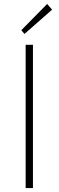

<svg xmlns="http://www.w3.org/2000/svg" viewBox="-20 -953 297 973"><path d="M110 0H147V-726H110ZM104 -781 244 -904 219 -933 88 -800Z"/></svg>

Font: Noto Sans T Chinese Thin
Style: Regular
Weight: 100
Designer: Ryoko NISHIZUKA (kana & ideographs); Paul D. Hunt (Latin, Greek & Cyrillic); Wenlong ZHANG (bopomofo); Sandoll Communica
Foundry: Adobe Systems Incorporated
Version: Version 1.000;PS 1;hotconv 1.0.78;makeotf.lib2.5.61930